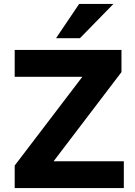

<svg xmlns="http://www.w3.org/2000/svg" viewBox="-20 -960 688 980"><path d="M55 0V-115L443 -624L454 -568H55V-705H600V-592L211 -81L200 -137H612V0ZM266 -765 384 -940H559L388 -765Z"/></svg>

Font: Nunito Sans 8pt ExtraBold
Style: Regular
Weight: 800
Version: Version 3.101;gftools[0.9.27]